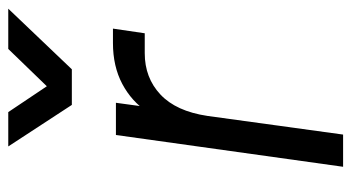

<svg xmlns="http://www.w3.org/2000/svg" viewBox="-208 -622 830 453"><g transform="rotate(-90 206.5 -395.0)"><path d="M40 0 115 -536H191L179 -448L169 -461Q194 -499 235.5 -521Q277 -543 332 -543H366L355 -468H308Q250 -468 210.5 -431Q171 -394 160 -320L116 0ZM186 -640 88 -790H169L230 -699L318 -790H413L270 -640Z"/></g></svg>

Font: Plus Jakarta Sans
Style: Italic
Weight: 400
Italic angle: -8°
Designer: Gumpita Rahayu
Foundry: Tokotype
Version: Version 2.006